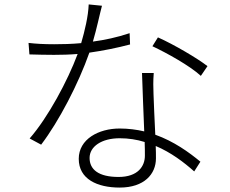

<svg xmlns="http://www.w3.org/2000/svg" viewBox="-20 -810 1040 868"><path d="M566 -660C509 -641 453 -629 400 -622C417 -679 431 -747 441 -784L381 -790C379 -736 363 -670 347 -615C304 -611 263 -610 225 -610C178 -610 143 -612 109 -616L113 -564C147 -563 189 -562 224 -562C259 -562 295 -563 331 -566C286 -445 197 -279 114 -184L166 -156C246 -261 335 -432 384 -572C448 -581 511 -594 568 -609ZM635 -106C635 -59 604 -10 516 -10C425 -10 385 -44 385 -96C385 -148 440 -185 521 -185C561 -185 599 -179 634 -168C635 -145 635 -123 635 -106ZM622 -480C624 -405 629 -301 632 -216C598 -224 560 -229 521 -229C426 -229 336 -181 336 -92C336 0 420 38 521 38C632 38 685 -23 685 -94C685 -110 685 -129 684 -150C753 -121 812 -76 858 -35L886 -79C834 -122 766 -171 682 -201C679 -269 675 -343 674 -385C673 -417 672 -439 675 -480ZM669 -601C733 -571 838 -513 888 -467L918 -511C873 -546 766 -609 694 -641Z"/></svg>

Font: Noto Sans CJK JP Light
Style: Regular
Weight: 300
Designer: Ryoko NISHIZUKA (kana & ideographs); Paul D. Hunt (Latin, Greek & Cyrillic); Wenlong ZHANG (bopomofo); Sandoll Communica
Foundry: Adobe Systems Incorporated
Version: Version 1.004;PS 1.004;hotconv 1.0.82;makeotf.lib2.5.63406